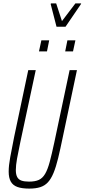

<svg xmlns="http://www.w3.org/2000/svg" viewBox="-20 -1100 497 1128"><path d="M152 8Q109 8 82.5 -1.5Q56 -11 43.5 -33Q31 -55 31 -92Q31 -127 40 -176Q49 -225 63 -295L146 -688H190L99 -263Q87 -207 80 -167.5Q73 -128 73 -101Q73 -75 81 -60Q89 -45 106 -39Q123 -33 151 -33Q186 -33 208 -43Q230 -53 245 -78.5Q260 -104 272 -148.5Q284 -193 299 -263L389 -688H432L349 -295Q334 -222 321.5 -170.5Q309 -119 294.5 -84Q280 -49 261.5 -29Q243 -9 216.5 -0.5Q190 8 152 8ZM363 -798 376 -863H423L409 -798ZM209 -798 223 -863H269L256 -798ZM312 -943 278 -1075 279 -1080H310L344 -976L423 -1080H457L455 -1075L365 -943Z"/></svg>

Font: Saira ExtraCondensed ExtraLight
Style: Italic
Weight: 250
Width: 2
Italic angle: -12°
Designer: Hector Gatti with collaboration of the Omnibus-Type team
Foundry: Omnibus-Type
Version: Version 1.101